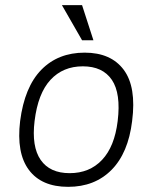

<svg xmlns="http://www.w3.org/2000/svg" viewBox="-20 -714 571 744"><path d="M298 -694 342 -558H298L220 -694ZM58 -245Q75 -377 140 -443.5Q205 -510 308 -510Q410 -510 459.5 -443.5Q509 -377 492 -245Q477 -121 412 -55.5Q347 10 244 10Q141 10 92 -55.5Q43 -121 58 -245ZM250 -43Q327 -43 375.5 -94.5Q424 -146 436 -245Q449 -352 413.5 -404.5Q378 -457 301 -457Q224 -457 175.5 -404.5Q127 -352 114 -245Q102 -146 137.5 -94.5Q173 -43 250 -43Z"/></svg>

Font: Haskoy Light
Style: Italic
Weight: 300
Designer: Ertekin Erdin
Foundry: Ertekin Erdin
Version: Version 2.000; ttfautohint (v1.8.4.7-5d5b)